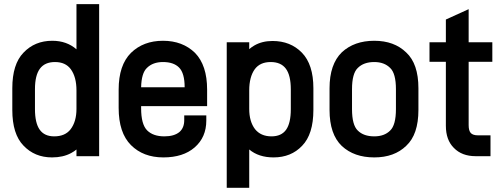

<svg xmlns="http://www.w3.org/2000/svg" viewBox="-20 -730 2408 922"><path d="M92.8 -30.8Q39.1 -85.9 39.1 -202.1V-306.2Q39.1 -421.9 92.8 -477.1Q147 -534.2 231 -534.2Q300.3 -534.2 347.2 -493.2V-710H456.1V20H347.2V-12.2Q337.9 -3.9 321.8 4.9Q283.2 25.9 230 25.9Q146.5 25.9 92.8 -30.8ZM318.8 -108.9Q347.2 -146 347.2 -207V-295.9Q347.2 -360.4 319.8 -397.9Q294.4 -432.1 244.1 -432.1Q195.3 -432.1 171.6 -400.1Q147.9 -368.2 147.9 -301.8V-206.1Q147.9 -139.2 170.7 -107.2Q193.4 -75.2 240.2 -75.2Q292.5 -75.2 318.8 -108.9Z M974.6 -220.2H657.7V-210Q657.7 -132.8 686.5 -104Q715.3 -75.2 769.5 -75.2Q816.4 -75.2 841.8 -96.2Q864.7 -116.2 864.7 -152.8V-175.8H970.7V-150.9Q970.7 -70.8 914.6 -22Q859.4 25.9 764.6 25.9Q668 25.9 608.9 -33.2Q549.8 -92.3 549.8 -211.9V-299.8Q549.8 -417 608.9 -476.1Q668.5 -534.2 762.7 -534.2Q856.9 -534.2 916.5 -476.1Q974.6 -416.5 974.6 -299.8ZM685.5 -403.8Q659.2 -378.9 657.7 -311H866.7Q866.7 -378.9 839.8 -405.8Q813.5 -432.1 762.7 -432.1Q713.9 -432.1 685.5 -403.8Z M1429.7 -477.1Q1484.9 -420.4 1484.9 -306.2V-202.1Q1484.9 -85.4 1430.7 -29.8Q1377.9 25.9 1293.5 25.9Q1222.2 25.9 1176.8 -12.2V171.9H1068.8V-526.9H1176.8V-494.1Q1189.5 -504.9 1200.7 -511.2Q1238.3 -533.2 1288.6 -533.2Q1375 -533.2 1429.7 -477.1ZM1376.5 -206.1V-300.8Q1376.5 -368.2 1352.8 -400.1Q1329.1 -432.1 1279.8 -432.1Q1229 -432.1 1203.6 -397.9Q1176.8 -360.8 1176.8 -295.9V-207Q1176.8 -146.5 1204.6 -109.9Q1232.4 -75.2 1283.7 -75.2Q1331.1 -75.2 1353.8 -106.9Q1376.5 -138.7 1376.5 -206.1Z M1621.6 -28.8Q1562.5 -85 1562.5 -202.1V-306.2Q1562.5 -421.4 1621.6 -479Q1681.2 -534.2 1777.3 -534.2Q1873 -534.2 1930.7 -478Q1989.3 -423.8 1989.3 -306.2V-202.1Q1989.3 -84 1930.7 -29.8Q1873.5 25.9 1777.3 25.9Q1680.7 25.9 1621.6 -28.8ZM1853.5 -103Q1881.3 -129.4 1881.3 -206.1V-301.8Q1881.3 -377.4 1853.5 -403.8Q1825.2 -432.1 1777.3 -432.1Q1726.6 -432.1 1698.2 -403.8Q1670.4 -377.4 1670.4 -301.8V-206.1Q1670.4 -129.4 1698.2 -103Q1726.1 -75.2 1777.3 -75.2Q1825.7 -75.2 1853.5 -103Z M2230.5 -128.9Q2230.5 -102.5 2240.7 -91.3Q2251 -80.1 2275.4 -80.1H2335.4V20H2264.2Q2197.8 20 2159.2 -20Q2121.1 -58.1 2121.1 -126V-433.1H2042.5V-526.9H2121.1V-636.2L2230.5 -686V-526.9H2344.2V-433.1H2230.5Z"/></svg>

Font: D-DIN-PRO SemiBold
Style: Bold
Weight: 600
Designer: datto
Foundry: CyberFei
Version: Version 1.000;hotconv 1.0.109;makeotfexe 2.5.65596